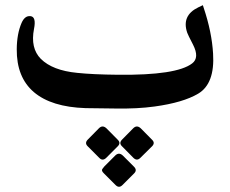

<svg xmlns="http://www.w3.org/2000/svg" viewBox="-20 -421 890 744"><path d="M278.8 -138.7Q338.4 -132.3 437.5 -131.3Q664.6 -128.9 724.6 -175.3Q753.9 -197.3 728 -248Q708 -286.6 705.6 -293.9Q682.6 -360.8 748.5 -392.6L766.1 -400.9L769.5 -390.1Q800.8 -296.9 805.7 -213.4Q813 -96.7 748 -58.1Q689.5 -23.4 579.1 -8.3Q512.7 1 426.8 -0.5Q332 -1.5 311.5 -2Q179.2 -6.3 111.3 -64Q43.9 -121.6 44.9 -230.5Q45.4 -290 63.5 -332Q76.2 -361.3 98.6 -358.4Q121.1 -355.5 111.8 -309.1Q97.2 -234.4 138.2 -192.9Q183.6 -147.9 278.8 -138.7ZM456.2 182 499.9 225.7Q512.1 238.5 499.9 250.7L454.5 296.1Q441.2 309.4 427.9 296.1L382.5 250.7Q372 240.7 376.4 234.1Q380.9 227.4 384.2 224.1L426.8 181.4Q441.2 167.6 456.2 182ZM526 76.8 569.2 120.5Q581.9 132.7 569.7 145.4L523.7 190.9Q511 203.6 497.7 191.4L452.3 145.4Q439.6 132.7 454 118.9L496.1 76.2Q510.5 61.8 526 76.8ZM393.1 76.8 436.3 120.5Q449 132.7 436.8 145.4L391.4 190.9Q377.5 204.1 364.8 190.9L319.4 145.4Q306.7 132.7 321.1 118.9L363.2 76.2Q377.5 61.8 393.1 76.8Z"/></svg>

Font: Gandom
Style: Bold
Weight: 700
Foundry: DejaVu fonts team - Redesigned by Saber Rastikerdar - Based on Samim Font
Version: Version 0.3